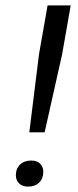

<svg xmlns="http://www.w3.org/2000/svg" viewBox="-20 -688 291 714"><path d="M89 -196 125 -486 157 -668H243L211 -486L146 -196ZM84 6Q63 6 51 -6Q39 -18 39 -36Q39 -61 54.5 -76Q70 -91 96 -91Q118 -91 129.5 -79Q141 -67 141 -49Q141 -24 125.5 -9Q110 6 84 6Z"/></svg>

Font: Gantari
Style: Italic
Weight: 400
Italic angle: -10°
Designer: Anugrah Pasau
Foundry: Lafontype
Version: Version 1.000; ttfautohint (v1.8.3)